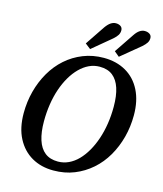

<svg xmlns="http://www.w3.org/2000/svg" viewBox="-130 -985 932 1098"><g transform="rotate(15 335.5 -436.0)"><path d="M290 17Q217 17 161.5 -15Q106 -47 74 -108Q42 -169 42 -257Q42 -324 58.5 -386.5Q75 -449 106 -502.5Q137 -556 181.5 -595.5Q226 -635 282.5 -657.5Q339 -680 404 -680Q479 -680 535.5 -647.5Q592 -615 623 -553.5Q654 -492 654 -407Q654 -339 637.5 -276.5Q621 -214 590 -160.5Q559 -107 514 -67.5Q469 -28 413 -5.5Q357 17 290 17ZM302 -39Q335 -39 365 -53Q395 -67 420 -92.5Q445 -118 465.5 -153.5Q486 -189 500.5 -232Q515 -275 522.5 -323.5Q530 -372 530 -424Q530 -489 515.5 -533.5Q501 -578 471.5 -601.5Q442 -625 394 -625Q361 -625 331.5 -611Q302 -597 276.5 -571.5Q251 -546 230.5 -511Q210 -476 195.5 -433.5Q181 -391 173.5 -342Q166 -293 166 -241Q166 -177 180.5 -131.5Q195 -86 225 -62.5Q255 -39 302 -39ZM282 -733 360 -849Q375 -870 389.5 -879.5Q404 -889 419 -889Q436 -889 447.5 -881Q459 -873 459 -857Q459 -842 451.5 -829.5Q444 -817 427 -802L314 -708ZM454 -733 532 -849Q546 -870 560.5 -879.5Q575 -889 590 -889Q607 -889 619 -881Q631 -873 631 -857Q631 -842 623 -829.5Q615 -817 598 -802L484 -708Z"/></g></svg>

Font: Source Serif 4 18pt SemiBold
Style: Italic
Weight: 600
Italic angle: -12°
Designer: Frank Grießhammer
Foundry: Adobe Systems Incorporated
Version: Version 4.004;hotconv 1.0.116;makeotfexe 2.5.65601